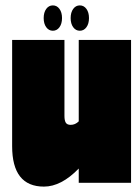

<svg xmlns="http://www.w3.org/2000/svg" viewBox="-20 -678 506 712"><path d="M466 -530V0H272V-53Q207 14 143 14Q25 14 25 -136V-530H219V-248Q219 -231 224 -223Q229 -215 242 -215Q259 -215 272 -228V-530ZM176 -658Q191 -658 200.5 -645Q210 -632 210 -611Q210 -590 200.5 -577Q191 -564 176 -564Q161 -564 151.5 -577Q142 -590 142 -611Q142 -632 151.5 -645Q161 -658 176 -658ZM276 -658Q291 -658 300.5 -645Q310 -632 310 -611Q310 -590 300.5 -577Q291 -564 276 -564Q261 -564 251.5 -577Q242 -590 242 -611Q242 -632 251.5 -645Q261 -658 276 -658Z"/></svg>

Font: FFF_tuoi-tre Text
Style: Regular
Weight: 700
Designer: bBox Type GmbH
Foundry: bBox Type GmbH
Version: Version 1.001